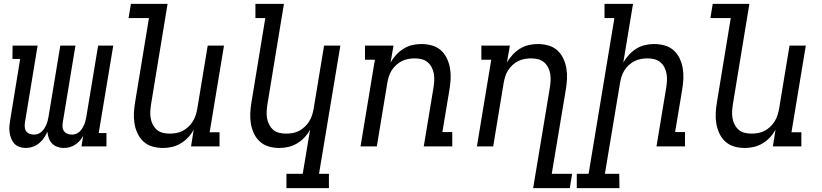

<svg xmlns="http://www.w3.org/2000/svg" viewBox="-20 -755 4240 990"><path d="M113 8Q96 8 80.5 2.5Q65 -3 54.5 -14Q44 -25 38 -40Q32 -55 29.5 -71.5Q27 -88 28.5 -105Q30 -122 33 -139L84 -451H44L45 -520H174L109 -126Q107 -114 107.5 -101.5Q108 -89 114 -79.5Q120 -70 131.5 -65.5Q143 -61 155 -61Q166 -61 176 -64.5Q186 -68 194 -75.5Q202 -83 208 -92Q214 -101 218.5 -111Q223 -121 225.5 -131.5Q228 -142 230 -152L291 -520H369L304 -126Q302 -114 302.5 -101.5Q303 -89 309.5 -79.5Q316 -70 327 -65.5Q338 -61 351 -61Q361 -61 371 -64.5Q381 -68 389.5 -75.5Q398 -83 403.5 -92Q409 -101 413.5 -111Q418 -121 420.5 -131.5Q423 -142 425 -152L486 -520H564L489 -69H529V0H400L409 -55Q402 -41 391 -29Q380 -17 367 -8.5Q354 0 338.5 4Q323 8 308 8Q291 8 275 2Q259 -4 248 -15.5Q237 -27 231.5 -43Q226 -59 224 -76Q217 -59 206.5 -43.5Q196 -28 181 -16Q166 -4 148.5 2Q131 8 113 8Z M821 8Q792 8 766 0.5Q740 -7 720.5 -24.5Q701 -42 689.5 -66.5Q678 -91 673.5 -118Q669 -145 670.5 -173Q672 -201 677 -230L748 -662H643L655 -735H844L759 -218Q756 -199 755 -181Q754 -163 757 -145.5Q760 -128 768 -112.5Q776 -97 788.5 -86Q801 -75 818.5 -70.5Q836 -66 855 -66Q871 -66 888.5 -69Q906 -72 921.5 -80Q937 -88 950.5 -100.5Q964 -113 973.5 -128Q983 -143 988.5 -159.5Q994 -176 997 -193L1051 -520H1135L1061 -73H1112V0H965L979 -87Q968 -66 951 -47.5Q934 -29 912.5 -16Q891 -3 867.5 2.5Q844 8 821 8Z M1676 215H1457V141H1541L1579 -87Q1568 -66 1551 -47.5Q1534 -29 1512.5 -16Q1491 -3 1467.5 2.5Q1444 8 1421 8Q1392 8 1366 0.5Q1340 -7 1320.5 -24.5Q1301 -42 1289.5 -66.5Q1278 -91 1273.5 -118Q1269 -145 1270.5 -173Q1272 -201 1277 -230L1348 -662H1297V-735H1444L1359 -218Q1356 -199 1355 -181Q1354 -163 1357 -145.5Q1360 -128 1368 -112.5Q1376 -97 1388.5 -86Q1401 -75 1418.5 -70.5Q1436 -66 1455 -66Q1471 -66 1488.5 -69Q1506 -72 1521.5 -80Q1537 -88 1550.5 -100.5Q1564 -113 1573.5 -128Q1583 -143 1588.5 -159.5Q1594 -176 1597 -193L1651 -520H1735L1625 141H1676Z M1839 0 1913 -447H1862V-520H2009L1994 -433Q2006 -454 2023 -472.5Q2040 -491 2061 -504Q2082 -517 2105.5 -522.5Q2129 -528 2152 -528Q2181 -528 2207.5 -520.5Q2234 -513 2253.5 -495.5Q2273 -478 2284.5 -453.5Q2296 -429 2300.5 -402Q2305 -375 2303.5 -347Q2302 -319 2297 -290L2261 -74H2312V0H2165L2215 -302Q2218 -321 2219 -339Q2220 -357 2217 -374.5Q2214 -392 2206 -407.5Q2198 -423 2185 -434Q2172 -445 2155 -449.5Q2138 -454 2119 -454Q2103 -454 2085.5 -451Q2068 -448 2052 -440Q2036 -432 2022.5 -419.5Q2009 -407 1999.5 -392Q1990 -377 1985 -360.5Q1980 -344 1977 -327L1923 0Z M2729 215 2815 -302Q2818 -321 2819 -339Q2820 -357 2817 -374.5Q2814 -392 2806 -407.5Q2798 -423 2785 -434Q2772 -445 2755 -449.5Q2738 -454 2719 -454Q2703 -454 2685.5 -451Q2668 -448 2652 -440Q2636 -432 2622.5 -419.5Q2609 -407 2599.5 -392Q2590 -377 2585 -360.5Q2580 -344 2577 -327L2523 0H2439L2513 -447H2462V-520H2609L2594 -433Q2606 -454 2623 -472.5Q2640 -491 2661 -504Q2682 -517 2705.5 -522.5Q2729 -528 2752 -528Q2781 -528 2807.5 -520.5Q2834 -513 2853.5 -495.5Q2873 -478 2884.5 -453.5Q2896 -429 2900.5 -402Q2905 -375 2903.5 -347Q2902 -319 2897 -290L2825 141H2930L2918 215Z M3174 215H2954V141H3015L3148 -662H3097V-735H3244L3194 -433Q3206 -454 3223 -472.5Q3240 -491 3261 -504Q3282 -517 3305.5 -522.5Q3329 -528 3352 -528Q3381 -528 3407.5 -520.5Q3434 -513 3453.5 -495.5Q3473 -478 3484.5 -453.5Q3496 -429 3500.5 -402Q3505 -375 3503.5 -347Q3502 -319 3497 -290L3461 -74H3512V0H3365L3415 -302Q3418 -321 3419 -339Q3420 -357 3417 -374.5Q3414 -392 3406 -407.5Q3398 -423 3385 -434Q3372 -445 3355 -449.5Q3338 -454 3319 -454Q3303 -454 3285.5 -451Q3268 -448 3252 -440Q3236 -432 3222.5 -419.5Q3209 -407 3199.5 -392Q3190 -377 3185 -360.5Q3180 -344 3177 -327L3099 141H3173Z M3821 8Q3792 8 3766 0.5Q3740 -7 3720.5 -24.5Q3701 -42 3689.5 -66.5Q3678 -91 3673.5 -118Q3669 -145 3670.5 -173Q3672 -201 3677 -230L3748 -662H3643L3655 -735H3844L3759 -218Q3756 -199 3755 -181Q3754 -163 3757 -145.5Q3760 -128 3768 -112.5Q3776 -97 3788.5 -86Q3801 -75 3818.5 -70.5Q3836 -66 3855 -66Q3871 -66 3888.5 -69Q3906 -72 3921.5 -80Q3937 -88 3950.5 -100.5Q3964 -113 3973.5 -128Q3983 -143 3988.5 -159.5Q3994 -176 3997 -193L4051 -520H4135L4061 -73H4112V0H3965L3979 -87Q3968 -66 3951 -47.5Q3934 -29 3912.5 -16Q3891 -3 3867.5 2.5Q3844 8 3821 8Z"/></svg>

Font: Iosevka HT Extended
Style: Italic
Weight: 400
Width: 7
Italic angle: -9°
Monospace: yes
Designer: Belleve Invis
Foundry: Belleve Invis
Version: Version 32.3.0; ttfautohint (v1.8.4)